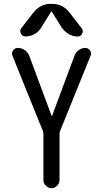

<svg xmlns="http://www.w3.org/2000/svg" viewBox="-20 -980 540 1000"><path d="M203.1 -297.9 44.9 -689.5Q39.1 -704.1 47.9 -717.3Q56.6 -730.5 73.2 -730.5Q92.8 -730.5 109.4 -718.8Q126 -707 132.8 -688.5L249 -376Q249 -375 250 -375Q251 -375 251 -376L368.2 -690.4Q375 -708 390.6 -719.2Q406.2 -730.5 424.8 -730.5Q439.5 -730.5 448.7 -717.3Q458 -704.1 452.1 -690.4L293 -297.9Q290 -290 290 -281.2V-42Q290 -25.4 277.3 -12.7Q264.6 0 248 0Q231.4 0 218.8 -12.7Q206.1 -25.4 206.1 -42V-281.2Q206.1 -290 203.1 -297.9ZM251 -960Q306.6 -960 341.8 -915L405.3 -833Q415 -820.3 408.2 -805.2Q401.4 -790 383.8 -790Q359.4 -790 337.9 -802.7Q316.4 -815.4 301.8 -835.9L250 -918.9Q250 -919.9 248 -919.9Q246.1 -919.9 246.1 -918.9L194.3 -835.9Q181.6 -814.5 159.2 -802.2Q136.7 -790 112.3 -790Q96.7 -790 88.9 -805.2Q81.1 -820.3 90.8 -833L154.3 -915Q190.4 -960 245.1 -960Z"/></svg>

Font: Rounded Mgen+ 1mn regular
Style: Regular
Weight: 400
Designer: [Source Han Sans]
Ryoko NISHIZUKA  (kana & ideographs); Paul D. Hunt (Latin, Greek & Cyrillic); Wenlong ZHANG  (bopomofo
Version: Version 1.059.20150602